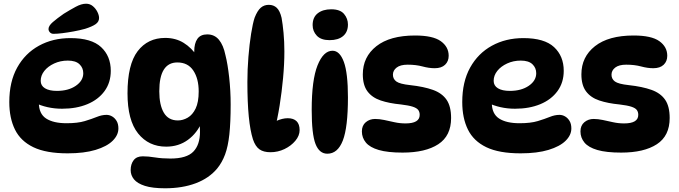

<svg xmlns="http://www.w3.org/2000/svg" viewBox="-20 -817 3653 1033"><path d="M344 8Q228 8 159.5 -25Q91 -58 60.5 -120Q30 -182 30 -268Q30 -377 72.5 -453.5Q115 -530 189.5 -571Q264 -612 359 -612Q472 -612 524 -563.5Q576 -515 576 -436Q576 -373 542.5 -327Q509 -281 450 -256.5Q391 -232 314 -232Q273 -232 235.5 -240.5Q198 -249 168 -264L192 -313Q189 -289 189 -265Q189 -205 228 -179.5Q267 -154 338 -154Q398 -154 436 -165.5Q474 -177 501 -188Q528 -199 553 -199Q569 -199 583.5 -190.5Q598 -182 607.5 -166Q617 -150 617 -126Q617 -90 586 -59.5Q555 -29 494 -10.5Q433 8 344 8ZM286 -328Q348 -328 388 -355.5Q428 -383 428 -423Q428 -452 407.5 -471.5Q387 -491 345 -491Q305 -491 271.5 -475.5Q238 -460 218.5 -435.5Q199 -411 199 -382Q199 -356 222 -342Q245 -328 286 -328ZM241 -661Q241 -678 264 -698Q287 -718 323 -743Q357 -764 387.5 -780.5Q418 -797 443 -797Q464 -797 479.5 -784Q495 -771 504 -753Q513 -735 513 -720Q513 -700 494.5 -687Q476 -674 438 -662Q409 -654 376.5 -648Q344 -642 315.5 -638.5Q287 -635 268 -635Q256 -635 248.5 -643Q241 -651 241 -661Z M874 -28Q780 -28 723 -99Q666 -170 666 -315Q666 -470 720.5 -541.5Q775 -613 869 -613Q925 -613 968 -586.5Q1011 -560 1043 -512L1032 -486Q1029 -500 1027 -516Q1025 -532 1025 -540Q1025 -584 1042 -608Q1059 -632 1095 -632Q1134 -632 1158 -603Q1182 -574 1193 -520Q1205 -473 1213 -401Q1221 -329 1221 -255Q1221 -159 1214 -94Q1207 -29 1191 14Q1175 57 1149 89Q1105 142 1033 169Q961 196 868 196Q800 196 759.5 183Q719 170 701 148Q683 126 683 98Q683 66 699 45Q715 24 748 24Q778 24 814.5 30Q851 36 897 36Q984 36 1020 -1Q1056 -38 1056 -108Q1056 -131 1053 -162L1067 -163Q1041 -101 991 -64.5Q941 -28 874 -28ZM937 -169Q964 -169 990 -184Q1016 -199 1032.5 -233Q1049 -267 1049 -325Q1049 -394 1020 -437.5Q991 -481 934 -481Q886 -481 861.5 -442.5Q837 -404 837 -326Q837 -252 861.5 -210.5Q886 -169 937 -169Z M1435 2Q1398 2 1376 -13.5Q1354 -29 1341 -67Q1326 -114 1318.5 -190Q1311 -266 1311 -376Q1311 -443 1316.5 -511Q1322 -579 1331 -635.5Q1340 -692 1350 -722Q1365 -760 1383 -775.5Q1401 -791 1426 -791Q1452 -791 1469 -775Q1486 -759 1495 -721Q1501 -688 1505.5 -640.5Q1510 -593 1510 -540Q1510 -472 1503 -397Q1496 -322 1484.5 -249.5Q1473 -177 1457 -117L1403 -122Q1431 -150 1465 -165.5Q1499 -181 1528 -181Q1559 -181 1575.5 -165Q1592 -149 1592 -117Q1592 -87 1569 -59.5Q1546 -32 1510.5 -15Q1475 2 1435 2Z M1762 -767Q1810 -767 1831 -742Q1852 -717 1852 -685Q1852 -645 1826 -623Q1800 -601 1753 -601Q1707 -601 1684.5 -625Q1662 -649 1662 -682Q1662 -724 1689.5 -745.5Q1717 -767 1762 -767ZM1769 -544Q1808 -544 1830 -484Q1852 -424 1852 -293Q1852 -132 1824.5 -61Q1797 10 1741 10Q1698 10 1677.5 -42.5Q1657 -95 1657 -226Q1657 -387 1688.5 -465.5Q1720 -544 1769 -544Z M2213 -626Q2309 -626 2351.5 -595.5Q2394 -565 2394 -517Q2394 -487 2374.5 -468.5Q2355 -450 2319 -450Q2288 -450 2253 -459.5Q2218 -469 2173 -469Q2134 -469 2114 -453.5Q2094 -438 2094 -415Q2094 -392 2112.5 -378.5Q2131 -365 2187 -359Q2260 -351 2309 -333.5Q2358 -316 2382.5 -280.5Q2407 -245 2407 -182Q2407 -86 2338 -41Q2269 4 2146 4Q2066 4 2018 -10Q1970 -24 1948.5 -50Q1927 -76 1927 -110Q1927 -142 1948 -159.5Q1969 -177 1998 -177Q2021 -177 2047 -171.5Q2073 -166 2102 -159.5Q2131 -153 2162 -153Q2238 -153 2238 -199Q2238 -215 2230 -225.5Q2222 -236 2200.5 -243Q2179 -250 2137 -255Q2074 -261 2028 -276.5Q1982 -292 1957 -325.5Q1932 -359 1932 -417Q1932 -511 2005 -568.5Q2078 -626 2213 -626Z M2781 8Q2665 8 2596.5 -25Q2528 -58 2497.5 -120Q2467 -182 2467 -268Q2467 -377 2509.5 -453.5Q2552 -530 2626.5 -571Q2701 -612 2796 -612Q2909 -612 2961 -563.5Q3013 -515 3013 -436Q3013 -373 2979.5 -327Q2946 -281 2887 -256.5Q2828 -232 2751 -232Q2710 -232 2672.5 -240.5Q2635 -249 2605 -264L2629 -313Q2626 -289 2626 -265Q2626 -205 2665 -179.5Q2704 -154 2775 -154Q2835 -154 2873 -165.5Q2911 -177 2938 -188Q2965 -199 2990 -199Q3006 -199 3020.5 -190.5Q3035 -182 3044.5 -166Q3054 -150 3054 -126Q3054 -90 3023 -59.5Q2992 -29 2931 -10.5Q2870 8 2781 8ZM2723 -328Q2785 -328 2825 -355.5Q2865 -383 2865 -423Q2865 -452 2844.5 -471.5Q2824 -491 2782 -491Q2742 -491 2708.5 -475.5Q2675 -460 2655.5 -435.5Q2636 -411 2636 -382Q2636 -356 2659 -342Q2682 -328 2723 -328Z M3389 -626Q3485 -626 3527.5 -595.5Q3570 -565 3570 -517Q3570 -487 3550.5 -468.5Q3531 -450 3495 -450Q3464 -450 3429 -459.5Q3394 -469 3349 -469Q3310 -469 3290 -453.5Q3270 -438 3270 -415Q3270 -392 3288.5 -378.5Q3307 -365 3363 -359Q3436 -351 3485 -333.5Q3534 -316 3558.5 -280.5Q3583 -245 3583 -182Q3583 -86 3514 -41Q3445 4 3322 4Q3242 4 3194 -10Q3146 -24 3124.5 -50Q3103 -76 3103 -110Q3103 -142 3124 -159.5Q3145 -177 3174 -177Q3197 -177 3223 -171.5Q3249 -166 3278 -159.5Q3307 -153 3338 -153Q3414 -153 3414 -199Q3414 -215 3406 -225.5Q3398 -236 3376.5 -243Q3355 -250 3313 -255Q3250 -261 3204 -276.5Q3158 -292 3133 -325.5Q3108 -359 3108 -417Q3108 -511 3181 -568.5Q3254 -626 3389 -626Z"/></svg>

Font: DynaPuff Medium
Style: Regular
Weight: 500
Version: Version 2.000